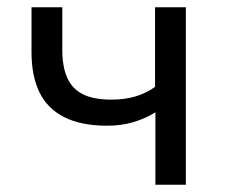

<svg xmlns="http://www.w3.org/2000/svg" viewBox="-20 -510 620 530"><path d="M409 0V-200Q380 -182 347 -172.5Q314 -163 276 -163Q204 -163 157.5 -186.5Q111 -210 89 -255Q67 -300 67 -366V-490H152V-372Q152 -326 165.5 -295.5Q179 -265 208.5 -250Q238 -235 287 -235Q324 -235 353 -243.5Q382 -252 408 -270V-490H493V0Z"/></svg>

Font: Nunito Sans 10pt
Style: Regular
Weight: 400
Designer: Vernon Adams
Foundry: Vernon Adams
Version: Version 3.101;gftools[0.9.27]